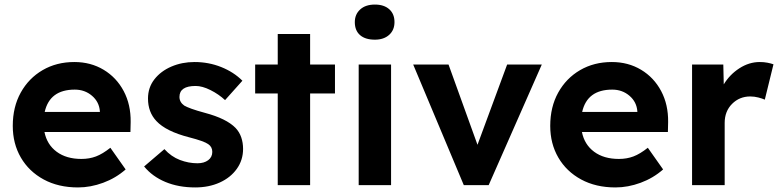

<svg xmlns="http://www.w3.org/2000/svg" viewBox="-20 -812 3422 842"><path d="M322 10Q236 10 171.5 -25Q107 -60 71.5 -121Q36 -182 36 -260Q36 -343 71 -406Q106 -469 167 -504.5Q228 -540 306 -540Q378 -540 434.5 -506Q491 -472 522.5 -412.5Q554 -353 553 -277L552 -233H175Q186 -178 228.5 -146.5Q271 -115 337 -115Q372 -115 401 -126Q430 -137 464 -164L531 -69Q488 -31 432.5 -10.5Q377 10 322 10ZM308 -419Q198 -419 176 -321H418V-324Q415 -365 383.5 -392Q352 -419 308 -419Z M836 10Q763 10 705.5 -14Q648 -38 612 -82L701 -158Q731 -125 769 -110.5Q807 -96 846 -96Q875 -96 893 -109.5Q911 -123 911 -146Q911 -168 893 -180Q875 -193 809 -210Q708 -236 666 -281Q629 -320 629 -380Q629 -428 657 -464Q685 -500 731.5 -520Q778 -540 833 -540Q895 -540 950 -518Q1005 -496 1043 -458L967 -373Q939 -399 903 -417Q867 -435 838 -435Q767 -435 767 -387Q767 -364 788 -349Q798 -343 820 -335Q842 -327 879 -317Q973 -292 1013 -251Q1030 -233 1038 -209.5Q1046 -186 1046 -159Q1046 -110 1018.5 -71.5Q991 -33 943.5 -11.5Q896 10 836 10Z M1198 0V-402H1099V-529H1198V-663H1340V-529H1449V-402H1340V0Z M1624 -638Q1582 -638 1559 -658Q1536 -678 1536 -715Q1536 -749 1559.5 -770.5Q1583 -792 1624 -792Q1664 -792 1687 -771.5Q1710 -751 1710 -715Q1710 -680 1686.5 -659Q1663 -638 1624 -638ZM1553 0V-529H1695V0Z M2014 0 1792 -529H1947L2074 -177L2204 -529H2356L2123 0Z M2679 10Q2593 10 2528.5 -25Q2464 -60 2428.5 -121Q2393 -182 2393 -260Q2393 -343 2428 -406Q2463 -469 2524 -504.5Q2585 -540 2663 -540Q2735 -540 2791.5 -506Q2848 -472 2879.5 -412.5Q2911 -353 2910 -277L2909 -233H2532Q2543 -178 2585.5 -146.5Q2628 -115 2694 -115Q2729 -115 2758 -126Q2787 -137 2821 -164L2888 -69Q2845 -31 2789.5 -10.5Q2734 10 2679 10ZM2665 -419Q2555 -419 2533 -321H2775V-324Q2772 -365 2740.5 -392Q2709 -419 2665 -419Z M3015 0V-529H3152L3154 -442Q3180 -485 3222.5 -512.5Q3265 -540 3312 -540Q3330 -540 3345.5 -537Q3361 -534 3372 -530L3334 -375Q3323 -380 3305.5 -384.5Q3288 -389 3270 -389Q3223 -389 3190.5 -356.5Q3158 -324 3158 -273V0Z"/></svg>

Font: Readex Pro SemiBold
Style: Regular
Weight: 600
Designer: Bonnie Shaver-Troup, Thomas Jockin
Foundry: Lexend
Version: Version 1.204; ttfautohint (v1.8.4.7-5d5b)